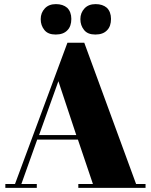

<svg xmlns="http://www.w3.org/2000/svg" viewBox="-20 -914 734 934"><path d="M361 -19C361 -19 361 0 361 0C361 0 688 0 688 0C688 0 688 -19 688 -19C688 -19 642 -19 642 -19C642 -19 390 -706 390 -706C390 -706 308 -706 308 -706C308 -706 53 -19 53 -19C53 -19 6 -19 6 -19C6 -19 6 0 6 0C6 0 159 0 159 0C159 0 159 -19 159 -19C159 -19 84 -19 84 -19C84 -19 161 -235 161 -235C161 -235 359 -235 359 -235C359 -235 432 -19 432 -19C432 -19 361 -19 361 -19ZM351 -257C351 -257 170 -257 170 -257C170 -257 264 -519 264 -519C264 -519 351 -257 351 -257ZM389 -768C401 -753 419 -746 444 -746C469 -746 488 -753 501 -767C514 -780 520 -799 520 -822C520 -845 513 -863 500 -876C486 -888 468 -894 445 -894C422 -894 404 -887 391 -873C378 -859 371 -842 371 -821C371 -800 377 -783 389 -768ZM196 -768C208 -753 226 -746 251 -746C276 -746 295 -753 308 -767C321 -780 327 -799 327 -822C327 -845 320 -863 307 -876C293 -888 275 -894 252 -894C229 -894 211 -887 198 -873C185 -859 178 -842 178 -821C178 -800 184 -783 196 -768Z"/></svg>

Font: Abril Fatface Utterance
Style: Regular
Weight: 500
Designer: Veronika Burian, Jos Scaglione
Foundry: TypeTogether
Version: ""